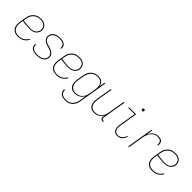

<svg xmlns="http://www.w3.org/2000/svg" viewBox="232 -2005 3536 3536"><g transform="rotate(45 2000.0 -237.0)"><path d="M209 8Q181 8 153.5 2.5Q126 -3 104 -17.5Q82 -32 66.5 -54Q51 -76 44.5 -102Q38 -128 38 -156.5Q38 -185 43 -213L63 -333Q67 -359 75 -384Q83 -409 97.5 -432.5Q112 -456 132.5 -475Q153 -494 177.5 -506.5Q202 -519 228 -523.5Q254 -528 280 -528Q303 -528 325.5 -524.5Q348 -521 367.5 -512Q387 -503 403 -488.5Q419 -474 428.5 -454.5Q438 -435 441.5 -413Q445 -391 442 -368Q437 -341 420.5 -315.5Q404 -290 379 -274Q354 -258 326 -251.5Q298 -245 271 -245Q246 -245 220.5 -247Q195 -249 169.5 -250Q144 -251 119 -254Q94 -257 71 -264L62 -210Q58 -185 57.5 -159.5Q57 -134 63 -110.5Q69 -87 82 -67Q95 -47 115 -34Q135 -21 159.5 -15.5Q184 -10 209 -10Q236 -10 263 -16Q290 -22 314.5 -36Q339 -50 359 -71Q379 -92 392 -117L409 -108Q393 -82 372 -59Q351 -36 324.5 -20.5Q298 -5 268 1.5Q238 8 209 8ZM274 -262Q298 -262 322.5 -268Q347 -274 368 -288Q389 -302 403.5 -324.5Q418 -347 422 -370Q425 -391 422 -410.5Q419 -430 410.5 -446.5Q402 -463 388.5 -476Q375 -489 357 -496.5Q339 -504 319.5 -507Q300 -510 280 -510Q256 -510 232.5 -505.5Q209 -501 186.5 -489.5Q164 -478 145.5 -460.5Q127 -443 114 -421.5Q101 -400 93.5 -377Q86 -354 82 -330L74 -282Q97 -275 122 -272Q147 -269 172.5 -268Q198 -267 223 -264.5Q248 -262 274 -262Z M694 8Q674 8 653.5 6Q633 4 614.5 -2Q596 -8 579 -18Q562 -28 550.5 -43Q539 -58 534.5 -77.5Q530 -97 533 -118L534 -124H553L552 -119Q549 -101 553.5 -83.5Q558 -66 568 -53Q578 -40 593.5 -31.5Q609 -23 625 -18.5Q641 -14 658.5 -12Q676 -10 695 -10Q712 -10 730.5 -12Q749 -14 767.5 -18.5Q786 -23 803 -31.5Q820 -40 835 -53Q850 -66 859 -83Q868 -100 871 -118Q875 -142 867.5 -163.5Q860 -185 844.5 -200.5Q829 -216 809.5 -225.5Q790 -235 768 -241.5Q746 -248 724 -254Q702 -260 681.5 -268.5Q661 -277 643 -289.5Q625 -302 612 -319.5Q599 -337 593 -359Q587 -381 591 -405Q594 -424 603.5 -443Q613 -462 628 -477Q643 -492 661.5 -502Q680 -512 699.5 -518Q719 -524 739 -526Q759 -528 779 -528Q799 -528 818.5 -526Q838 -524 856 -518Q874 -512 890 -502Q906 -492 917 -476.5Q928 -461 932 -442Q936 -423 932 -403L931 -397H912L913 -402Q916 -419 912.5 -436Q909 -453 899.5 -466Q890 -479 876 -487.5Q862 -496 846 -501Q830 -506 813 -508Q796 -510 778 -510Q761 -510 743.5 -508Q726 -506 708.5 -501Q691 -496 674.5 -487.5Q658 -479 644.5 -466Q631 -453 622 -436.5Q613 -420 610 -402Q606 -379 613.5 -357Q621 -335 636 -319.5Q651 -304 671.5 -294.5Q692 -285 713.5 -278.5Q735 -272 757 -266Q779 -260 799.5 -251.5Q820 -243 838.5 -230.5Q857 -218 870 -200.5Q883 -183 889 -161Q895 -139 891 -115Q887 -95 877 -76Q867 -57 851 -42Q835 -27 815.5 -17Q796 -7 776 -1.5Q756 4 735.5 6Q715 8 694 8Z M1209 8Q1181 8 1153.5 2.5Q1126 -3 1104 -17.5Q1082 -32 1066.5 -54Q1051 -76 1044.5 -102Q1038 -128 1038 -156.5Q1038 -185 1043 -213L1063 -333Q1067 -359 1075 -384Q1083 -409 1097.5 -432.5Q1112 -456 1132.5 -475Q1153 -494 1177.5 -506.5Q1202 -519 1228 -523.5Q1254 -528 1280 -528Q1303 -528 1325.5 -524.5Q1348 -521 1367.5 -512Q1387 -503 1403 -488.5Q1419 -474 1428.5 -454.5Q1438 -435 1441.5 -413Q1445 -391 1442 -368Q1437 -341 1420.5 -315.5Q1404 -290 1379 -274Q1354 -258 1326 -251.5Q1298 -245 1271 -245Q1246 -245 1220.5 -247Q1195 -249 1169.5 -250Q1144 -251 1119 -254Q1094 -257 1071 -264L1062 -210Q1058 -185 1057.5 -159.5Q1057 -134 1063 -110.5Q1069 -87 1082 -67Q1095 -47 1115 -34Q1135 -21 1159.5 -15.5Q1184 -10 1209 -10Q1236 -10 1263 -16Q1290 -22 1314.5 -36Q1339 -50 1359 -71Q1379 -92 1392 -117L1409 -108Q1393 -82 1372 -59Q1351 -36 1324.5 -20.5Q1298 -5 1268 1.5Q1238 8 1209 8ZM1274 -262Q1298 -262 1322.5 -268Q1347 -274 1368 -288Q1389 -302 1403.5 -324.5Q1418 -347 1422 -370Q1425 -391 1422 -410.5Q1419 -430 1410.5 -446.5Q1402 -463 1388.5 -476Q1375 -489 1357 -496.5Q1339 -504 1319.5 -507Q1300 -510 1280 -510Q1256 -510 1232.5 -505.5Q1209 -501 1186.5 -489.5Q1164 -478 1145.5 -460.5Q1127 -443 1114 -421.5Q1101 -400 1093.5 -377Q1086 -354 1082 -330L1074 -282Q1097 -275 1122 -272Q1147 -269 1172.5 -268Q1198 -267 1223 -264.5Q1248 -262 1274 -262Z M1658 223Q1637 223 1616.5 220.5Q1596 218 1577 211.5Q1558 205 1542 193.5Q1526 182 1515.5 165.5Q1505 149 1501 129Q1497 109 1499 88H1518Q1516 116 1525.5 140.5Q1535 165 1556.5 179.5Q1578 194 1604 199.5Q1630 205 1658 205Q1681 205 1704 200Q1727 195 1748.5 183.5Q1770 172 1787.5 154Q1805 136 1817.5 115Q1830 94 1837 71Q1844 48 1848 25L1868 -100Q1855 -76 1836 -54.5Q1817 -33 1792.5 -18.5Q1768 -4 1741 2Q1714 8 1688 8Q1661 8 1635.5 1.5Q1610 -5 1590.5 -20.5Q1571 -36 1558.5 -58.5Q1546 -81 1541.5 -106.5Q1537 -132 1538 -159Q1539 -186 1543 -213L1563 -333Q1567 -358 1575 -383Q1583 -408 1597 -431Q1611 -454 1630.5 -473Q1650 -492 1673.5 -505Q1697 -518 1723 -523Q1749 -528 1774 -528Q1802 -528 1828.5 -521Q1855 -514 1874 -497Q1893 -480 1904 -456Q1915 -432 1919 -405L1938 -520H1958L1867 28Q1863 53 1855.5 78Q1848 103 1834 126Q1820 149 1800.5 168Q1781 187 1757 200Q1733 213 1708 218Q1683 223 1658 223ZM1694 -10Q1717 -10 1740.5 -15Q1764 -20 1785 -31.5Q1806 -43 1823.5 -61Q1841 -79 1853.5 -100Q1866 -121 1872.5 -143.5Q1879 -166 1883 -189L1903 -309Q1907 -333 1908 -357.5Q1909 -382 1905 -405Q1901 -428 1890.5 -448.5Q1880 -469 1862.5 -483.5Q1845 -498 1822 -504Q1799 -510 1775 -510Q1752 -510 1728 -505Q1704 -500 1683 -488.5Q1662 -477 1644 -459Q1626 -441 1613.5 -420Q1601 -399 1593.5 -376Q1586 -353 1582 -330L1562 -210Q1559 -186 1557.5 -161.5Q1556 -137 1561 -114Q1566 -91 1577 -70.5Q1588 -50 1605.5 -36Q1623 -22 1646.5 -16Q1670 -10 1694 -10Z M2191 8Q2164 8 2139 1.5Q2114 -5 2095 -21Q2076 -37 2064.5 -60Q2053 -83 2048.5 -108Q2044 -133 2045.5 -159.5Q2047 -186 2051 -213L2102 -520H2122L2070 -210Q2067 -186 2065.5 -162Q2064 -138 2068 -115Q2072 -92 2082.5 -71.5Q2093 -51 2110 -36.5Q2127 -22 2149.5 -16Q2172 -10 2197 -10Q2219 -10 2242.5 -15Q2266 -20 2287 -32Q2308 -44 2325 -62Q2342 -80 2354 -100.5Q2366 -121 2372.5 -143.5Q2379 -166 2383 -189L2438 -520H2458L2381 -58Q2380 -49 2381.5 -39.5Q2383 -30 2388.5 -23Q2394 -16 2403 -13Q2412 -10 2421 -10H2433V8H2418Q2405 8 2392.5 4Q2380 0 2372 -9.5Q2364 -19 2361.5 -32Q2359 -45 2361 -58L2368 -100Q2356 -75 2337 -54Q2318 -33 2294 -18.5Q2270 -4 2243 2Q2216 8 2191 8Z M2794 8Q2773 8 2753 2.5Q2733 -3 2718 -16Q2703 -29 2694.5 -47.5Q2686 -66 2682 -86Q2678 -106 2679 -127.5Q2680 -149 2684 -171L2739 -502H2575V-520H2761L2703 -168Q2699 -149 2698 -130.5Q2697 -112 2700 -94.5Q2703 -77 2710 -60.5Q2717 -44 2729.5 -32.5Q2742 -21 2759 -15.5Q2776 -10 2794 -10Q2817 -10 2839.5 -18.5Q2862 -27 2880 -44Q2898 -61 2910 -82Q2922 -103 2928 -125L2945 -119Q2937 -94 2923.5 -70.5Q2910 -47 2890 -28.5Q2870 -10 2844.5 -1Q2819 8 2794 8ZM2796 -644Q2790 -644 2784.5 -646Q2779 -648 2775.5 -653Q2772 -658 2771 -664Q2770 -670 2771 -676Q2771 -681 2773.5 -685Q2776 -689 2780 -691.5Q2784 -694 2788 -695.5Q2792 -697 2797 -697Q2803 -697 2808.5 -694.5Q2814 -692 2818 -687Q2822 -682 2823 -676Q2824 -670 2823 -664Q2822 -659 2819.5 -655Q2817 -651 2813.5 -648.5Q2810 -646 2805.5 -645Q2801 -644 2796 -644Z M3076 0 3162 -520H3182L3161 -397Q3173 -424 3190 -448.5Q3207 -473 3230.5 -491.5Q3254 -510 3281.5 -519Q3309 -528 3337 -528Q3364 -528 3389.5 -521.5Q3415 -515 3432 -497.5Q3449 -480 3453.5 -454Q3458 -428 3453 -401H3433Q3437 -424 3433.5 -446.5Q3430 -469 3415 -484Q3400 -499 3378.5 -504.5Q3357 -510 3334 -510Q3309 -510 3283 -501.5Q3257 -493 3236 -476Q3215 -459 3198.5 -436.5Q3182 -414 3171.5 -389.5Q3161 -365 3154.5 -339.5Q3148 -314 3144 -289L3096 0Z M3709 8Q3681 8 3653.5 2.5Q3626 -3 3604 -17.5Q3582 -32 3566.5 -54Q3551 -76 3544.5 -102Q3538 -128 3538 -156.5Q3538 -185 3543 -213L3563 -333Q3567 -359 3575 -384Q3583 -409 3597.5 -432.5Q3612 -456 3632.5 -475Q3653 -494 3677.5 -506.5Q3702 -519 3728 -523.5Q3754 -528 3780 -528Q3803 -528 3825.5 -524.5Q3848 -521 3867.5 -512Q3887 -503 3903 -488.5Q3919 -474 3928.5 -454.5Q3938 -435 3941.5 -413Q3945 -391 3942 -368Q3937 -341 3920.5 -315.5Q3904 -290 3879 -274Q3854 -258 3826 -251.5Q3798 -245 3771 -245Q3746 -245 3720.5 -247Q3695 -249 3669.5 -250Q3644 -251 3619 -254Q3594 -257 3571 -264L3562 -210Q3558 -185 3557.5 -159.5Q3557 -134 3563 -110.5Q3569 -87 3582 -67Q3595 -47 3615 -34Q3635 -21 3659.5 -15.5Q3684 -10 3709 -10Q3736 -10 3763 -16Q3790 -22 3814.5 -36Q3839 -50 3859 -71Q3879 -92 3892 -117L3909 -108Q3893 -82 3872 -59Q3851 -36 3824.5 -20.5Q3798 -5 3768 1.5Q3738 8 3709 8ZM3774 -262Q3798 -262 3822.5 -268Q3847 -274 3868 -288Q3889 -302 3903.5 -324.5Q3918 -347 3922 -370Q3925 -391 3922 -410.5Q3919 -430 3910.5 -446.5Q3902 -463 3888.5 -476Q3875 -489 3857 -496.5Q3839 -504 3819.5 -507Q3800 -510 3780 -510Q3756 -510 3732.5 -505.5Q3709 -501 3686.5 -489.5Q3664 -478 3645.5 -460.5Q3627 -443 3614 -421.5Q3601 -400 3593.5 -377Q3586 -354 3582 -330L3574 -282Q3597 -275 3622 -272Q3647 -269 3672.5 -268Q3698 -267 3723 -264.5Q3748 -262 3774 -262Z"/></g></svg>

Font: Iosevka Curly Thin
Style: Italic
Weight: 100
Italic angle: -9°
Monospace: yes
Designer: Belleve Invis
Foundry: Belleve Invis
Version: Version 22.1.2; ttfautohint (v1.8.4)